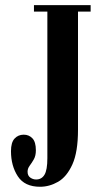

<svg xmlns="http://www.w3.org/2000/svg" viewBox="-20 -720 397 752"><path d="M137 11.5Q76.5 11.5 49.8 -29.5Q23 -70.5 23 -128Q23 -162 37 -177.2Q51 -192.5 73 -192.5Q93.5 -192.5 107 -178.2Q120.5 -164 120.5 -131.5Q120.5 -110 112.5 -96Q104.5 -82 96.2 -71Q88 -60 88 -47.5Q88 -32 98.5 -24.5Q109 -17 121.5 -17Q143 -17 154.2 -35.5Q165.5 -54 165.5 -100.5V-674.5H113V-700H335V-674.5H285.5V-212Q285.5 -124.5 263.5 -76Q241.5 -27.5 207.5 -8Q173.5 11.5 137 11.5Z"/></svg>

Font: Imbue 50pt
Style: Bold
Weight: 700
Designer: Tyler Finck
Foundry: Etcetera Type Company
Version: Version 1.102; ttfautohint (v1.8.3)